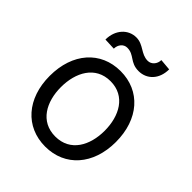

<svg xmlns="http://www.w3.org/2000/svg" viewBox="-208 -874 1014 1014"><g transform="rotate(45 298.5 -367.5)"><path d="M298.3 11.4C446 11.4 545.5 -100.9 545.5 -269.9C545.5 -440.3 446 -552.6 298.3 -552.6C150.6 -552.6 51.1 -440.3 51.1 -269.9C51.1 -100.9 150.6 11.4 298.3 11.4ZM123.6 -613.6 188.9 -610.8C188.9 -640.6 208.8 -664.8 235.8 -664.8C289.8 -664.8 299.7 -619.3 365.1 -619.3C426.1 -619.3 473 -666.2 473 -740.1L409.1 -745.7C409.1 -715.9 387.8 -691.8 360.8 -691.8C309.7 -691.8 285.5 -737.2 231.5 -737.2C170.5 -737.2 123.6 -686.1 123.6 -613.6ZM134.9 -269.9C134.9 -379.3 186.1 -477.3 298.3 -477.3C410.5 -477.3 461.6 -379.3 461.6 -269.9C461.6 -160.5 410.5 -63.9 298.3 -63.9C186.1 -63.9 134.9 -160.5 134.9 -269.9Z"/></g></svg>

Font: Magic Ui Pro
Style: Regular
Weight: 400
Designer: Stefan Endress, Andreas Faust
Version: Version 1.000;FEAKit 1.0